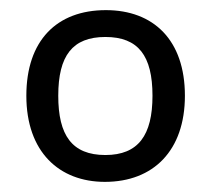

<svg xmlns="http://www.w3.org/2000/svg" viewBox="-20 -742 416 379"><path d="M345 -553C345 -663 283 -722 189 -722C92 -722 32 -662 32 -553C32 -442 97 -383 187 -383C283 -383 345 -445 345 -553ZM95 -553C95 -632 123 -669 188 -669C253 -669 281 -632 281 -553C281 -475 253 -436 188 -436C122 -436 95 -475 95 -553Z"/></svg>

Font: Noto Sans Brahmi
Style: Regular
Weight: 400
Designer: Monotype Design Team
Foundry: Monotype Imaging Inc.
Version: Version 2.004